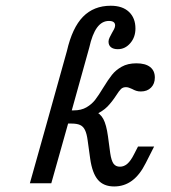

<svg xmlns="http://www.w3.org/2000/svg" viewBox="-20 -651 607 682"><path d="M144.2 -206.7H220.4L162.2 0H86.1ZM373.4 -630.6Q415.1 -630.6 438.1 -608.8Q461.1 -587 461.1 -549.8Q461.1 -518.8 442.7 -497.6Q424.4 -476.3 398.5 -476.3Q382.8 -476.3 374.1 -483.3Q365.5 -490.2 365.5 -503.4Q365.5 -510.1 369.5 -518.2Q373.5 -526.3 377.7 -533.9Q381.8 -540.4 385.3 -547.6Q388.9 -554.9 388.9 -560.6Q388.9 -568.6 383.4 -572.6Q377.9 -576.6 366.8 -576.6Q342 -576.6 324.8 -553.1Q307.6 -529.5 297.1 -482.1L220.4 -206.7H144.2L217.7 -469.9Q236.6 -552.4 274.8 -591.5Q313.1 -630.6 373.4 -630.6ZM300.3 -87.7 291.3 -152.6Q288.2 -176.1 281.9 -189Q275.7 -201.9 264.5 -207Q253.3 -212.1 234.1 -212.1H202.9L215.1 -258.9H241.7Q268.5 -258.9 287.2 -269.8Q305.9 -280.7 318.1 -296.5Q330.3 -312.3 346.4 -339Q364.2 -368 377.6 -385Q390.9 -401.9 412.3 -414Q433.7 -426.1 464.5 -426.1Q496.4 -426.1 513.2 -413Q530 -399.9 530 -375.5Q530 -353.4 516.5 -339.8Q503 -326.1 480.4 -326.1Q471.1 -326.1 464.1 -328.4Q457.1 -330.6 448.9 -335.1Q443.1 -337.8 437.8 -339.6Q432.5 -341.4 427.5 -341.4Q416.3 -341.4 409.5 -334.6Q402.7 -327.8 393 -312.5Q377.9 -289.2 361.5 -272.3Q345 -255.4 314.8 -241.7L314.8 -256.6Q335.9 -248.8 346.9 -228.5Q357.9 -208.2 363.5 -166.9L371.6 -106.5Q375.5 -80.6 383.2 -69.7Q390.9 -58.9 406.1 -58.9Q420.5 -58.9 432.4 -69.3Q444.4 -79.7 455.8 -102.4L470.3 -130.6H527.5L497.7 -71.8Q476.7 -29.7 448.9 -9.2Q421.1 11.3 385.5 11.3Q348 11.3 327.8 -12.3Q307.6 -35.9 300.3 -87.7Z"/></svg>

Font: Playfair Micro SmCond SmLight
Style: Italic
Weight: 360
Width: 4
Italic angle: -15.6°
Designer: Claus Eggers Sørensen
Foundry: Claus Eggers Sørensen
Version: Version 2.203;Glyphs 3.3 (3326)